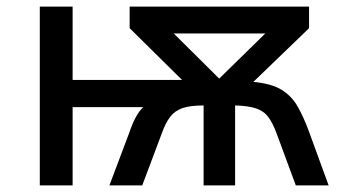

<svg xmlns="http://www.w3.org/2000/svg" viewBox="-20 -559 1040 579"><path d="M100 0V-539H199V-318H529L371 -474V-539H912V-474L744 -312Q799 -307 829.5 -288Q860 -269 877.5 -238Q895 -207 910 -167L971 0H872L814 -157Q803 -187 789.5 -205.5Q776 -224 752.5 -232Q729 -240 689 -241V0H594V-241Q554 -241 530.5 -233Q507 -225 493 -206.5Q479 -188 468 -157L409 0H310L371 -162Q379 -186 389.5 -205.5Q400 -225 412 -236H199V0ZM641 -322 780 -458H504Z"/></svg>

Font: Noto Sans Mono ExtraCondensed Medium
Style: Regular
Weight: 500
Width: 2
Designer: Monotype Design Team
Foundry: Monotype Imaging Inc.
Version: Version 2.014